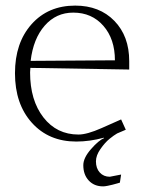

<svg xmlns="http://www.w3.org/2000/svg" viewBox="-20 -495 515 682"><path d="M88.9 -278.8 388.2 -280.8Q388.2 -356.4 347.2 -403.3Q306.2 -450.2 240.2 -450.2Q179.2 -450.2 138.7 -403.8Q98.1 -357.4 88.9 -278.8ZM87.9 -253.9Q87.9 -251.5 87.4 -246.1Q86.9 -240.7 86.9 -237.8Q86.9 -138.7 134.3 -77.9Q181.6 -17.1 258.8 -17.1Q289.1 -17.1 340.8 -40L410.2 -70.8L426.8 -34.2Q424.8 -33.7 414.3 -28.8Q403.8 -23.9 396 -21Q384.8 -14.6 368.9 -1.7Q353 11.2 336.9 34.2Q320.8 57.1 320.8 78.1Q320.8 103 334.5 117.9Q348.1 132.8 370.1 132.8Q372.6 132.8 410.2 125L405.8 153.8Q404.3 154.3 395.8 156.7Q387.2 159.2 379.6 161.1Q372.1 163.1 362.3 165Q352.5 167 346.2 167Q314.5 167 295.2 146.2Q275.9 125.5 275.9 91.8Q275.9 65.9 303.2 34.7Q330.6 3.4 349.1 -3.9V-5.9Q298.8 7.8 251 7.8Q153.3 7.8 93.3 -58.8Q33.2 -125.5 33.2 -234.9Q33.2 -342.8 92 -408.9Q150.9 -475.1 247.1 -475.1Q333.5 -475.1 386.2 -420.9Q439 -366.7 439 -277.8V-248Z"/></svg>

Font: Resagokr
Style: Light
Weight: 300
Designer: gluk
Foundry: gluk
Version: Version 0.95